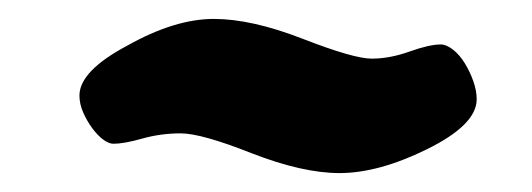

<svg xmlns="http://www.w3.org/2000/svg" viewBox="-20 -366 563 203"><path d="M64 -265Q64 -291 115 -318Q165 -346 206 -346Q246 -346 300 -325Q354 -304 373 -304Q392 -304 413 -311.5Q434 -319 446 -319Q452 -319 459 -313.5Q466 -308 471.5 -299Q477 -290 480.5 -280Q484 -270 484 -261Q484 -234 431 -208Q380 -183 339 -183Q300 -183 246 -204Q193 -225 171 -225Q150 -225 130.5 -219.5Q111 -214 100 -214Q95 -214 89 -218.5Q83 -223 77.5 -230.5Q72 -238 68 -247Q64 -256 64 -265Z"/></svg>

Font: AsCom
Style: Bold Italic
Weight: 700
Italic angle: -48°
Designer: AsCom
Foundry: AsCom
Version: Version 1.001